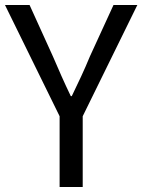

<svg xmlns="http://www.w3.org/2000/svg" viewBox="-21 -753 573 773"><path d="M-1 -733 219 -285V0H312V-285L532 -733H436L341 -526C318 -470 295 -422 268 -366H264C237 -422 216 -470 192 -526L98 -733Z"/></svg>

Font: Spoqa Han Sans Neo
Style: Regular
Weight: 400
Designer: [Spoqa Han Sans Neo] Dong-huui Kim ___ Younghwa Kang ___ Yujin Lee ___ [Noto Sans] Ryoko NISHIZUKA ____ (kana & ideograp
Foundry: Spoqa (http://www.spoqa-han-sans.com)
Version: Version 1.100;hotconv 1.0.109;makeotfexe 2.5.65596